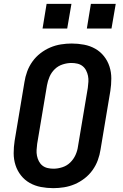

<svg xmlns="http://www.w3.org/2000/svg" viewBox="-20 -969 640 997"><path d="M257 8Q224 8 192.5 2Q161 -4 134.5 -19Q108 -34 89 -58Q70 -82 60.5 -111.5Q51 -141 51 -173.5Q51 -206 56 -238L107 -543Q111 -570 121 -597.5Q131 -625 148.5 -649.5Q166 -674 190 -692.5Q214 -711 241 -722.5Q268 -734 296.5 -738.5Q325 -743 352 -743Q385 -743 416.5 -737Q448 -731 474.5 -716Q501 -701 520 -677Q539 -653 548.5 -623.5Q558 -594 558 -561.5Q558 -529 553 -497L502 -192Q498 -165 488 -137.5Q478 -110 460.5 -85.5Q443 -61 419 -42.5Q395 -24 368 -12.5Q341 -1 312.5 3.5Q284 8 257 8ZM258 -93Q280 -93 303.5 -100.5Q327 -108 344.5 -125Q362 -142 372 -164Q382 -186 385 -209L436 -513Q438 -529 439 -544.5Q440 -560 437 -575Q434 -590 427 -603.5Q420 -617 408.5 -626Q397 -635 382 -638.5Q367 -642 351 -642Q329 -642 305.5 -634.5Q282 -627 264.5 -610Q247 -593 237.5 -571Q228 -549 224 -526L173 -222Q171 -206 170 -190.5Q169 -175 172 -160Q175 -145 182 -131.5Q189 -118 200.5 -109Q212 -100 227 -96.5Q242 -93 258 -93ZM559 -821H431L452 -949H581ZM201 -821 222 -949H351L329 -821Z"/></svg>

Font: Iosevka SS04 Extended Oblique
Style: Bold
Weight: 700
Width: 7
Italic angle: -9°
Monospace: yes
Designer: Belleve Invis
Foundry: Belleve Invis
Version: Version 19.0.0; ttfautohint (v1.8.4)